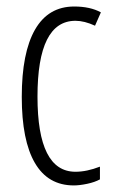

<svg xmlns="http://www.w3.org/2000/svg" viewBox="-20 -560 350 590"><path d="M207 9.8Q127.4 9.8 87.2 -59.3Q46.9 -128.4 46.9 -262.2Q46.9 -397.9 87.6 -469Q128.4 -540 208 -540Q257.3 -540 290 -522L272 -481Q239.3 -496.1 211.9 -496.1Q95.2 -496.1 95.2 -263.2Q95.2 -32.2 211.9 -32.2Q246.6 -32.2 287.1 -47.9V-8.8Q271 0 247.6 4.9Q224.1 9.8 207 9.8Z"/></svg>

Font: TypoPRO Open Sans Condensed
Style: Regular
Weight: 300
Width: 3
Foundry: Ascender Corporation
Version: Version 1.10